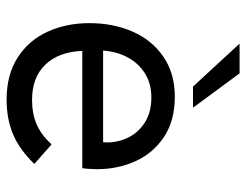

<svg xmlns="http://www.w3.org/2000/svg" viewBox="-102 -635 745 581"><g transform="rotate(90 270.5 -344.5)"><path d="M50 -243Q50 -313.5 75.2 -372.2Q100.5 -431 151 -466Q201.5 -501 273 -501Q345.5 -501 394.8 -468Q444 -435 468 -381.5Q492 -328 492 -265Q492 -257.5 491.2 -244Q490.5 -230.5 489 -221H134Q137 -149 175.8 -109Q214.5 -69 282 -69Q324.5 -69 356.5 -83Q388.5 -97 417 -128L476 -76Q434.5 -32.5 388 -12.2Q341.5 8 281 8Q206 8 154 -25.5Q102 -59 76 -115.8Q50 -172.5 50 -243ZM410.5 -284 411 -296Q411 -330 395.8 -360.8Q380.5 -391.5 349.8 -410.8Q319 -430 275 -430Q233 -430 202 -410.5Q171 -391 153.5 -358Q136 -325 133 -284ZM112 -697H202L306 -556H242Z"/></g></svg>

Font: HK Grotesk
Style: Regular
Weight: 400
Designer: Alfredo Marco Pradil
Foundry: Hanken Design Co.
Version: Version 3.001